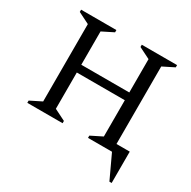

<svg xmlns="http://www.w3.org/2000/svg" viewBox="-180 -835 1173 1178"><g transform="rotate(30 407.0 -246.5)"><path d="M65 0V-16L145 -56V-604L65 -644V-660H315V-644L235 -604V-368H575V-604L495 -644V-660H745V-644L665 -604V-55H759V167H743L665 0H495V-16L575 -56V-313H235V-56L315 -16V0Z"/></g></svg>

Font: Spectral SC
Style: Regular
Weight: 400
Designer: Jean-Baptiste Levee
Foundry: Production Type
Version: Version 2.001